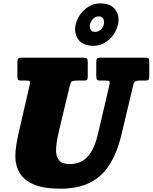

<svg xmlns="http://www.w3.org/2000/svg" viewBox="-20 -1090 900 1132"><path d="M391.5 -584.5 328 -320Q310.5 -247 310.5 -201.5Q310.5 -167 328.5 -144.8Q346.5 -122.5 392 -122.5Q428 -122.5 459.5 -137.8Q491 -153 516 -191.8Q541 -230.5 557.5 -300L625 -589Q628.5 -604 625.5 -609.5Q622.5 -615 603.5 -615H575Q556.5 -615 552 -620.8Q547.5 -626.5 547.5 -644.5V-719Q547.5 -736.5 550.8 -743.2Q554 -750 572 -750H838Q853.5 -750 856.8 -745Q860 -740 860 -724V-639Q860 -623.5 855.2 -619.2Q850.5 -615 837 -615H803.5Q785.5 -615 777.5 -610.5Q769.5 -606 766 -590.5L697 -300Q672 -193.5 627.2 -121.8Q582.5 -50 511.8 -13.8Q441 22.5 337 22.5Q238 22.5 179.5 -2.5Q121 -27.5 95.8 -70.8Q70.5 -114 70.5 -168Q70.5 -199.5 76 -234Q81.5 -268.5 89.5 -305L155.5 -591Q158.5 -604.5 155.8 -609.8Q153 -615 135.5 -615H106.5Q92 -615 87.2 -619Q82.5 -623 82.5 -640V-723.5Q82.5 -739.5 87.2 -744.8Q92 -750 107.5 -750H469.5Q487 -750 492.2 -745.2Q497.5 -740.5 497.5 -722.5V-640Q497.5 -624 493 -619.5Q488.5 -615 473 -615H433Q410.5 -615 403.2 -609.5Q396 -604 391.5 -584.5ZM532 -820Q468 -820 441.5 -857.8Q415 -895.5 426 -944.5Q433.5 -977.5 454 -1006Q474.5 -1034.5 504.5 -1052.2Q534.5 -1070 569.5 -1070Q634 -1070 660.5 -1032Q687 -994 675.5 -944.5Q668 -912 647.5 -883.5Q627 -855 597.2 -837.5Q567.5 -820 532 -820ZM540.5 -902Q559.5 -902 574 -915.5Q588.5 -929 592 -945.5Q596.5 -965.5 588.8 -979.5Q581 -993.5 562 -993.5Q543.5 -993.5 529.2 -979.5Q515 -965.5 510.5 -945.5Q507 -929 514.5 -915.5Q522 -902 540.5 -902Z"/></svg>

Font: Besley* Narrow Fatface
Style: Italic
Weight: 900
Width: 4
Italic angle: -13°
Designer: Owen Earl
Foundry: indestructible type*
Version: Version 3.000; ttfautohint (v1.8.3)